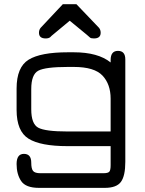

<svg xmlns="http://www.w3.org/2000/svg" viewBox="-20 -701 694 921"><path d="M174.8 -567.4 281.2 -680.7H346.7L455.1 -567.4Q462.9 -557.6 462.9 -543.9Q462.9 -516.6 430.7 -516.6Q417 -516.6 412.1 -520.5Q402.3 -528.3 396.5 -534.2L314.5 -601.6L233.4 -534.2Q231.4 -533.2 227.5 -529.3Q223.6 -524.4 220.7 -522.5Q212.9 -516.6 199.2 -516.6Q167 -516.6 167 -543.9Q167 -557.6 174.8 -567.4ZM581.1 75.2Q581.1 142.6 560.1 171.4Q539.1 200.2 482.4 200.2H167Q103.5 200.2 81.5 167.5Q59.6 134.8 59.6 85.9Q59.6 37.1 94.7 37.1Q129.9 37.1 129.9 79.1Q129.9 108.4 138.7 119.1Q147.5 129.9 173.8 129.9H475.6Q498 129.9 504.4 122.6Q510.7 115.2 510.7 90.8V0H303.7Q174.8 0 117.2 -35.6Q59.6 -71.3 59.6 -173.8V-276.4Q59.6 -378.9 117.2 -414.6Q174.8 -450.2 305.7 -450.2H334Q450.2 -450.2 510.7 -401.4V-413.1Q510.7 -457 545.9 -457Q581.1 -457 581.1 -416ZM303.7 -70.3H510.7V-227.5Q510.7 -296.9 471.7 -338.4Q432.6 -379.9 334 -379.9H305.7Q197.3 -379.9 163.6 -361.8Q129.9 -343.8 129.9 -273.4V-176.8Q129.9 -106.4 163.6 -88.4Q197.3 -70.3 303.7 -70.3Z"/></svg>

Font: Jura
Style: DemiBold
Weight: 600
Version: Version 2.5